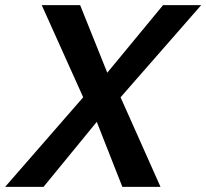

<svg xmlns="http://www.w3.org/2000/svg" viewBox="-78 -730 806 750"><path d="M247 -350 85 -710H235L341 -446L559 -710H708L393 -350L549 0H400L300 -254L92 0H-58Z"/></svg>

Font: Raleway-v4020
Style: Bold Italic
Weight: 700
Italic angle: -12°
Designer: Matt McInerney, Pablo Impallari, Rodrigo Fuenzalida
Foundry: Matt McInerney, Pablo Impallari, Rodrigo Fuenzalida
Version: Version 4.020;PS 004.020;hotconv 1.0.88;makeotf.lib2.5.64775